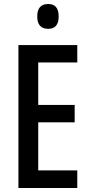

<svg xmlns="http://www.w3.org/2000/svg" viewBox="-20 -939 452 959"><path d="M366 0H72V-714H366V-627H171V-415H353V-328H171V-88H366ZM221 -919Q273 -919 273 -857Q273 -795 221 -795Q166 -795 166 -857Q166 -919 221 -919Z"/></svg>

Font: Noto Sans Tamil ExtraCondensed Medium
Style: Regular
Weight: 500
Width: 2
Designer: Jelle Bosma - Monotype Design Team
Foundry: Monotype Imaging Inc.
Version: Version 2.004; ttfautohint (v1.8.4.7-5d5b)